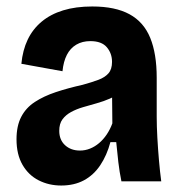

<svg xmlns="http://www.w3.org/2000/svg" viewBox="-20 -560 559 593"><path d="M169 13Q131 13 99.5 -3Q68 -19 49.5 -51Q31 -83 31 -130Q31 -171 45.5 -199Q60 -227 87.5 -245Q115 -263 152.5 -275.5Q190 -288 235 -298Q264 -306 284 -313.5Q304 -321 315 -333.5Q326 -346 326 -369Q326 -395 310 -414Q294 -433 259 -433Q234 -433 215.5 -422Q197 -411 186.5 -390.5Q176 -370 173 -340L46 -363Q50 -405 65.5 -437.5Q81 -470 108.5 -493Q136 -516 175 -528Q214 -540 265 -540Q336 -540 380 -516Q424 -492 444 -443Q464 -394 464 -320V-200Q464 -170 466 -134.5Q468 -99 471 -64.5Q474 -30 478 0H355Q349 -29 345.5 -59Q342 -89 339 -121H321Q310 -80 289.5 -49.5Q269 -19 239 -3Q209 13 169 13ZM227 -95Q243 -95 258 -101Q273 -107 286 -118Q299 -129 309.5 -144.5Q320 -160 327 -179L326 -282L354 -277Q339 -264 319.5 -255.5Q300 -247 278.5 -241Q257 -235 236.5 -229Q216 -223 199.5 -214Q183 -205 173 -191.5Q163 -178 163 -156Q163 -128 181 -111.5Q199 -95 227 -95Z"/></svg>

Font: Bricolage Grotesque SemiCondensed
Style: Bold
Weight: 700
Width: 4
Designer: Mathieu Triay
Foundry: Atelier Triay
Version: Version 1.001;gftools[0.9.33.dev8+g029e19f]